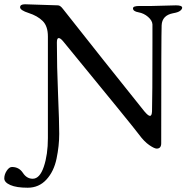

<svg xmlns="http://www.w3.org/2000/svg" viewBox="-92 -678 882 898"><path d="M559 -650H616L731 -653Q760 -653 760 -642Q760 -635 750.5 -627.5Q741 -620 717 -616Q666 -606 664 -559.5Q662 -513 662 -8Q662 17 641 17Q630 17 606 0.5Q582 -16 557.5 -49.5Q533 -83 204 -484Q191 -500 182.5 -500Q174 -500 174 -479Q174 -367 179.5 -237.5Q185 -108 185 -52Q185 4 172.5 64Q160 124 125 162Q90 200 37.5 200Q-15 200 -43.5 187.5Q-72 175 -72 156.5Q-72 138 -60.5 120.5Q-49 103 -36 103Q-3 103 15 130.5Q33 158 61 158Q94 158 113 101.5Q132 45 132 -32V-507Q132 -556 107.5 -580Q83 -604 42.5 -617Q2 -630 2 -644Q2 -658 25 -658L179 -653Q190 -653 203 -635.5Q216 -618 390.5 -398.5Q565 -179 583 -157.5Q601 -136 609.5 -136Q618 -136 619 -157Q621 -221 621 -477V-564Q620 -582 600.5 -599Q581 -616 555.5 -620.5Q530 -625 530 -639Q530 -650 559 -650Z"/></svg>

Font: EB Garamond
Style: Regular
Weight: 400
Version: Version 0.012